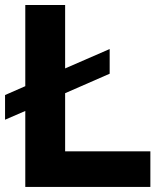

<svg xmlns="http://www.w3.org/2000/svg" viewBox="-20 -740 630 760"><path d="M80.1 0V-300.8L0 -266.1V-363.8L80.1 -398.9V-720.2H237.8V-469.2L414.1 -545.9V-448.2L237.8 -371.1V-141.1H575.2V0Z"/></svg>

Font: Aspekta 400
Style: Bold
Weight: 700
Designer: Ivo Dolenc
Version: Version 2.000